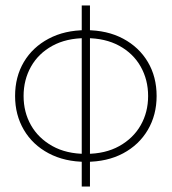

<svg xmlns="http://www.w3.org/2000/svg" viewBox="-20 -580 626 700"><path d="M278 -560V100H308V-560ZM35 -230Q35 -161 67 -106.5Q99 -52 157.5 -21Q216 10 293 10Q371 10 429 -21Q487 -52 519 -106.5Q551 -161 551 -230Q551 -300 519 -354Q487 -408 429 -439Q371 -470 293 -470Q216 -470 157.5 -439Q99 -408 67 -354Q35 -300 35 -230ZM66 -230Q66 -289 93 -337Q120 -385 171 -413Q222 -441 293 -441Q364 -441 415 -413Q466 -385 493 -337Q520 -289 520 -230Q520 -171 493 -123.5Q466 -76 415 -47.5Q364 -19 293 -19Q222 -19 171 -47.5Q120 -76 93 -123.5Q66 -171 66 -230Z"/></svg>

Font: Jost ExtraLight
Style: Regular
Weight: 250
Version: Version 3.710